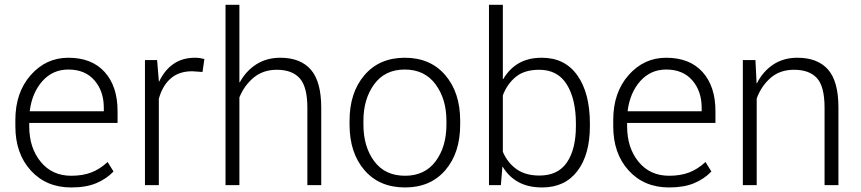

<svg xmlns="http://www.w3.org/2000/svg" viewBox="-20 -782 3637 811"><path d="M280.8 9.8Q175.3 9.8 110.1 -61.8Q44.9 -133.3 44.9 -248.5V-275.4Q44.9 -391.1 109.6 -464.6Q174.3 -538.1 268.6 -538.1Q367.7 -538.1 422.1 -477.8Q476.6 -417.5 476.6 -312.5V-262.7H103.5V-248.5Q103.5 -157.7 151.9 -98.6Q200.2 -39.6 280.8 -39.6Q329.1 -39.6 365.5 -53.5Q401.9 -67.4 434.6 -97.7L459.5 -57.6Q429.7 -26.4 386.7 -8.3Q343.8 9.8 280.8 9.8ZM268.6 -488.3Q202.6 -488.3 158.9 -439.2Q115.2 -390.1 105.5 -312H418.5V-326.7Q418.5 -397 378.9 -442.6Q339.4 -488.3 268.6 -488.3Z M835.4 -478 792 -481Q735.8 -481 700.9 -450.4Q666 -419.9 650.9 -364.7V0H592.3V-528.3H643.6L650.9 -440.4V-438L652.3 -437.5Q674.8 -485.4 712.4 -511.7Q750 -538.1 804.2 -538.1Q815.4 -538.1 825.9 -536.4Q836.4 -534.7 843.3 -532.7Z M991.2 -434.6 992.7 -434.1Q1019 -482.4 1062.7 -510.3Q1106.4 -538.1 1164.1 -538.1Q1249 -538.1 1293 -487.8Q1336.9 -437.5 1336.9 -326.2V0H1278.3V-326.7Q1278.3 -415 1246.1 -451.2Q1213.9 -487.3 1149.4 -487.3Q1091.8 -487.3 1052 -454.6Q1012.2 -421.9 991.2 -370.6V0H932.6V-761.7H991.2Z M1456.5 -272Q1456.5 -391.1 1519.5 -464.6Q1582.5 -538.1 1689.9 -538.1Q1797.9 -538.1 1860.8 -464.6Q1923.8 -391.1 1923.8 -272V-255.9Q1923.8 -136.2 1861.1 -63.2Q1798.3 9.8 1690.9 9.8Q1582.5 9.8 1519.5 -63.2Q1456.5 -136.2 1456.5 -255.9ZM1515.1 -255.9Q1515.1 -162.1 1560.8 -100.8Q1606.4 -39.6 1690.9 -39.6Q1774.4 -39.6 1820.1 -100.8Q1865.7 -162.1 1865.7 -255.9V-272Q1865.7 -363.8 1819.6 -426Q1773.4 -488.3 1689.9 -488.3Q1606 -488.3 1560.5 -426Q1515.1 -363.8 1515.1 -272Z M2471.7 -249.5Q2471.7 -128.9 2418.9 -59.6Q2366.2 9.8 2270 9.8Q2211.4 9.8 2170.2 -12.7Q2128.9 -35.2 2103.5 -77.6L2102.1 -77.1L2095.7 0H2045.4V-761.7H2104V-448.2L2105.5 -447.8Q2131.3 -491.7 2171.4 -514.9Q2211.4 -538.1 2269 -538.1Q2366.2 -538.1 2418.9 -463.4Q2471.7 -388.7 2471.7 -259.8ZM2412.6 -259.8Q2412.6 -362.8 2374.3 -425Q2335.9 -487.3 2257.8 -487.3Q2195.3 -487.3 2158.9 -457.5Q2122.6 -427.7 2104 -379.4V-140.6Q2124 -94.2 2161.9 -67.4Q2199.7 -40.5 2258.8 -40.5Q2336.9 -40.5 2374.8 -96.2Q2412.6 -151.9 2412.6 -249.5Z M2806.2 9.8Q2700.7 9.8 2635.5 -61.8Q2570.3 -133.3 2570.3 -248.5V-275.4Q2570.3 -391.1 2635 -464.6Q2699.7 -538.1 2793.9 -538.1Q2893.1 -538.1 2947.5 -477.8Q3002 -417.5 3002 -312.5V-262.7H2628.9V-248.5Q2628.9 -157.7 2677.2 -98.6Q2725.6 -39.6 2806.2 -39.6Q2854.5 -39.6 2890.9 -53.5Q2927.2 -67.4 2960 -97.7L2984.9 -57.6Q2955.1 -26.4 2912.1 -8.3Q2869.1 9.8 2806.2 9.8ZM2793.9 -488.3Q2728 -488.3 2684.3 -439.2Q2640.6 -390.1 2630.9 -312H2943.8V-326.7Q2943.8 -397 2904.3 -442.6Q2864.7 -488.3 2793.9 -488.3Z M3170.9 -528.3 3175.8 -430.7 3177.2 -430.2Q3202.6 -480.5 3246.1 -509.3Q3289.6 -538.1 3348.1 -538.1Q3433.6 -538.1 3477.5 -488.3Q3521.5 -438.5 3521.5 -327.6V0H3462.9V-326.7Q3462.9 -417 3430.7 -452.1Q3398.4 -487.3 3334 -487.3Q3274.4 -487.3 3235.1 -453.1Q3195.8 -418.9 3176.3 -366.2V0H3117.7V-528.3Z"/></svg>

Font: Roboto Web
Style: Light
Weight: 300
Designer: Google
Version: Version 1.200310; 2013